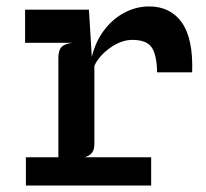

<svg xmlns="http://www.w3.org/2000/svg" viewBox="-20 -577 640 597"><path d="M60.5 0V-88H450V0ZM58 -444V-547H222V-444ZM161.5 -10V-396Q161.5 -421 171.5 -431Q181.5 -441 205.5 -444L161.5 -486V-547H256.5L265.5 -400Q277 -448 303.8 -483.2Q330.5 -518.5 367.2 -537.8Q404 -557 443.5 -557Q510 -557 545.5 -506.8Q581 -456.5 577.5 -352H468.5Q467.5 -406.5 451.5 -429.8Q435.5 -453 391.5 -453Q357.5 -453 322.8 -428.5Q288 -404 273.5 -372.5V-129.5Q273.5 -111.5 265.8 -101.8Q258 -92 243 -88L273.5 -66.5V-10Z"/></svg>

Font: Spline Sans Mono Medium
Style: Regular
Weight: 500
Monospace: yes
Version: Version 1.004